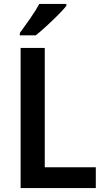

<svg xmlns="http://www.w3.org/2000/svg" viewBox="-20 -958 533 978"><path d="M85 0V-714H208V-106H468V0ZM318 -928Q303 -909 275 -881Q247 -853 216.5 -825Q186 -797 162 -778H81V-790Q105 -823 133.5 -863.5Q162 -904 180 -938H318Z"/></svg>

Font: Noto Sans Gurmukhi UI SemiCondensed SemiBold
Style: Regular
Weight: 600
Width: 4
Designer: Jelle Bosma - Monotype Design Team
Foundry: Monotype Imaging Inc.
Version: Version 2.004; ttfautohint (v1.8.4.7-5d5b)